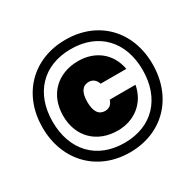

<svg xmlns="http://www.w3.org/2000/svg" viewBox="-156 -889 1087 1068"><g transform="rotate(-30 387.5 -354.5)"><path d="M34 -356C34 -144 178 7 388 7C599 7 741 -144 741 -356C741 -568 599 -716 388 -716C178 -716 34 -568 34 -356ZM677 -356C677 -174 567 -54 388 -54C209 -54 99 -174 99 -356C99 -537 209 -656 388 -656C567 -656 677 -537 677 -356ZM601 -406C582 -514 498 -578 390 -578C259 -578 166 -492 166 -355C166 -218 259 -132 390 -132C498 -132 582 -199 601 -304H436C428 -281 414 -262 383 -262C344 -262 321 -291 321 -355C321 -419 344 -448 383 -448C412 -448 429 -429 436 -406Z"/></g></svg>

Font: SVN-Poppins ExtraBold
Style: Regular
Weight: 800
Designer: Ninad Kale (Devanagari), Jonny Pinhorn (Latin)
Foundry: Indian Type Foundry
Version: Version 3.002 2017; ttfautohint (v1.8.3)